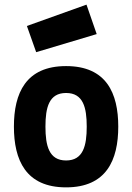

<svg xmlns="http://www.w3.org/2000/svg" viewBox="-20 -796 570 828"><path d="M265 -511C91 -511 40 -394 40 -250C40 -106 91 12 265 12C439 12 490 -106 490 -250C490 -394 439 -511 265 -511ZM265 -104C191 -104 176 -168 176 -250C176 -332 191 -395 265 -395C339 -395 354 -332 354 -250C354 -168 339 -104 265 -104ZM96 -684 136 -571 397 -649 353 -776Z"/></svg>

Font: TitilliumMaps29L
Style: 999 wt
Weight: 900
Designer: Campivisivi
Foundry: Accademia di Belle Arti di Urbino and students of MA course of Visual design